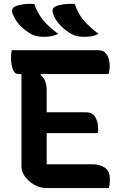

<svg xmlns="http://www.w3.org/2000/svg" viewBox="-20 -955 640 975"><path d="M154 -935Q169 -889 199 -853Q229 -817 276 -783Q256 -774 240 -771Q224 -768 204 -768Q184 -768 169.5 -771Q155 -774 140 -781Q108 -799 83 -824.5Q58 -850 46 -881Q33 -910 56 -922Q92 -938 154 -935ZM360 -935Q374 -889 404 -853Q434 -817 481 -783Q462 -774 445.5 -771Q429 -768 409 -768Q389 -768 374.5 -771Q360 -774 346 -781Q313 -799 288 -824.5Q263 -850 251 -881Q239 -911 261 -922Q297 -938 360 -935ZM217 0Q183 0 153.5 -17Q124 -34 106.5 -59Q89 -84 89 -109V-579H75Q53 -579 44.5 -604.5Q36 -630 36 -658Q36 -679 39 -700H479Q503 -700 515.5 -686.5Q528 -673 532.5 -655Q537 -637 537 -623Q537 -597 531 -579H188L186 -574Q217 -551 217 -496V-385H414Q449 -385 463.5 -360.5Q478 -336 478 -306Q478 -297 478 -291Q478 -285 476 -279H217V-121H449Q487 -121 512.5 -103.5Q538 -86 538 -46Q538 -18 533 0Z"/></svg>

Font: Recursive Mn Csl St SmB
Style: Regular
Weight: 600
Monospace: yes
Version: Version 1.079;hotconv 1.0.112;makeotfexe 2.5.65598; ttfautoh